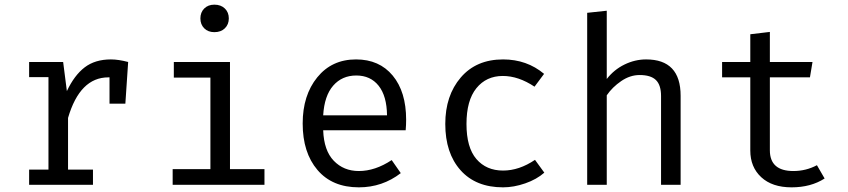

<svg xmlns="http://www.w3.org/2000/svg" viewBox="-20 -793 3640 824"><path d="M456 -538Q488 -538 530 -527L518 -348H450V-461H445Q323 -461 272 -287V-65H379V0H105V-65H188V-462H105V-527H251L267 -402Q299 -470 343.5 -504Q388 -538 456 -538Z M900 -773Q928 -773 945 -756.5Q962 -740 962 -714Q962 -688 945 -671.5Q928 -655 900 -655Q873 -655 856.5 -671.5Q840 -688 840 -714Q840 -740 856.5 -756.5Q873 -773 900 -773ZM967 -527V-67H1115V0H721V-67H883V-460H726V-527Z M1367 -234Q1370 -147 1412.5 -103Q1455 -59 1520 -59Q1590 -59 1661 -106L1700 -50Q1621 11 1520 11Q1406 11 1342.5 -63.5Q1279 -138 1279 -263Q1279 -384 1341.5 -461Q1404 -538 1508 -538Q1608 -538 1665.5 -468.5Q1723 -399 1723 -279Q1723 -256 1721 -234ZM1367 -298H1641Q1640 -381 1605 -425Q1570 -469 1509 -469Q1448 -469 1410 -425.5Q1372 -382 1367 -298Z M2139 -61Q2208 -61 2276 -107L2316 -52Q2283 -23 2234 -6Q2185 11 2139 11Q2022 11 1956.5 -62.5Q1891 -136 1891 -261Q1891 -383 1957.5 -460.5Q2024 -538 2139 -538Q2241 -538 2315 -476L2274 -421Q2205 -467 2138 -467Q2067 -467 2024.5 -414.5Q1982 -362 1982 -261Q1982 -160 2024.5 -110.5Q2067 -61 2139 -61Z M2584 -747V-454Q2615 -494 2660 -516Q2705 -538 2753 -538Q2901 -538 2901 -382V0H2817V-381Q2817 -428 2795 -449.5Q2773 -471 2725 -471Q2684 -471 2646 -445Q2608 -419 2584 -384V0H2500V-738Z M3519 -27Q3460 11 3377 11Q3294 11 3247 -32.5Q3200 -76 3200 -147V-461H3079V-527H3200V-646L3284 -656V-527H3467L3456 -461H3284V-148Q3284 -59 3385 -59Q3439 -59 3486 -84Z"/></svg>

Font: Fira Mono
Style: Regular
Weight: 400
Designer: Carrois Corporate & Edenspiekermann AG
Foundry: Carrois Corporate GbR & Edenspiekermann AG
Version: Version 3.206;PS 003.206;hotconv 1.0.70;makeotf.lib2.5.58329